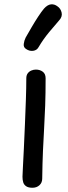

<svg xmlns="http://www.w3.org/2000/svg" viewBox="-20 -870 319 905"><path d="M104 -501Q104 -515 110.5 -524Q117 -533 127.5 -537.5Q138 -542 149 -542Q168 -542 181.5 -532Q195 -522 195 -501Q195 -429 193 -373Q191 -317 188 -266Q185 -215 182.5 -158.5Q180 -102 179 -28Q179 -9 166 3Q153 15 133 15Q114 15 103.5 8Q93 1 89.5 -10.5Q86 -22 86 -37Q86 -46 88 -82Q90 -118 92.5 -170.5Q95 -223 97.5 -283Q100 -343 102 -400Q104 -457 104 -501ZM162 -648Q154 -633 136.5 -630.5Q119 -628 103 -639Q90 -647 92 -663Q94 -679 101 -693Q114 -716 129.5 -742.5Q145 -769 160.5 -792.5Q176 -816 187 -829Q204 -848 220.5 -849.5Q237 -851 251 -840Q266 -830 270.5 -810.5Q275 -791 258 -773Q241 -754 212 -719Q183 -684 162 -648Z"/></svg>

Font: Playpen Sans Hebrew
Style: Regular
Weight: 400
Designer: Tom Grace, Laura Meseguer, Veronika Burian, José Scaglione
Foundry: TypeTogether
Version: Version 2.000